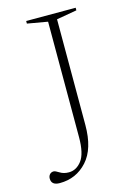

<svg xmlns="http://www.w3.org/2000/svg" viewBox="-107 -725 535 787"><g transform="rotate(-15 161.0 -331.0)"><path d="M209.5 -195.5Q209.5 -94.5 163.2 -43.5Q117 7.5 47 7.5Q11.5 7.5 11.5 -21Q11.5 -31.5 17.8 -38.5Q24 -45.5 34.5 -45.5Q41 -45.5 56.8 -35.5Q72.5 -25.5 94.5 -25.5Q126.5 -25.5 149 -55Q171.5 -84.5 171.5 -154V-644L85.5 -659V-670H295.5V-659L209.5 -644Z"/></g></svg>

Font: Newsreader Text ExtraLight
Style: Regular
Weight: 275
Designer: Hugues Gentile
Foundry: Production Type
Version: Version 1.001